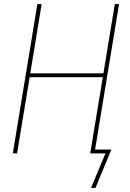

<svg xmlns="http://www.w3.org/2000/svg" viewBox="-20 -755 640 945"><path d="M428 170 499 0H424L486 -375H126L64 0H43L164 -735H185L129 -394H489L545 -735H566L448 -19H528L450 170Z"/></svg>

Font: Iosevka Thin Extended Oblique
Style: Regular
Weight: 100
Width: 7
Italic angle: -9°
Monospace: yes
Designer: Belleve Invis
Foundry: Belleve Invis
Version: Version 32.5.0; ttfautohint (v1.8.4)